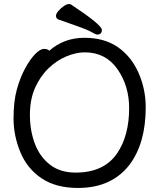

<svg xmlns="http://www.w3.org/2000/svg" viewBox="-20 -906 785 950"><path d="M354 -52Q495 -52 560 -148Q619 -236 619 -371Q619 -481 561 -564Q503 -647 399 -647Q357 -647 309.5 -627.5Q262 -608 221 -569Q180 -530 154 -472.5Q128 -415 128 -338Q128 -260 152.5 -195Q177 -130 227.5 -91Q278 -52 354 -52ZM366 24Q257 24 186 -23.5Q115 -71 81 -152.5Q47 -234 47 -320Q47 -405 63.5 -464Q80 -523 104.5 -568Q129 -613 154 -638.5Q179 -664 198 -664Q216 -664 224 -655Q297 -719 397 -719Q497 -719 563.5 -672.5Q630 -626 665.5 -545.5Q701 -465 701 -375Q701 -198 621 -91Q532 24 366 24ZM461 -735Q454 -735 433.5 -747Q413 -759 365.5 -775.5Q318 -792 268 -810Q257 -815 257 -828Q257 -838 269 -852Q281 -866 296 -876Q311 -886 320 -886Q327 -886 331 -884Q484 -783 484 -758Q484 -735 461 -735Z"/></svg>

Font: LXGW WenKai Lite Medium
Style: Regular
Weight: 500
Designer: LXGW / Fontworks Inc.
Foundry: LXGW / Fontworks Inc.
Version: Version 1.511; March 25, 2025